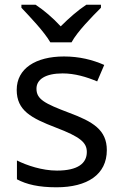

<svg xmlns="http://www.w3.org/2000/svg" viewBox="-20 -786 519 816"><path d="M194 -606H284C308 -651 371 -715 409 -753V-766H347C312 -743 274 -710 238 -674C205 -710 166 -743 131 -766H71V-753C107 -715 168 -651 194 -606ZM434 -148C434 -234 375 -269 273 -307C170 -346 135 -364 135 -409C135 -449 174 -474 246 -474C298 -474 348 -459 393 -440L423 -510C373 -532 317 -546 252 -546C132 -546 51 -495 51 -404C51 -316 113 -284 217 -244C322 -204 349 -180 349 -140C349 -92 311 -61 222 -61C159 -61 94 -83 52 -104V-24C93 -2 145 10 220 10C351 10 434 -44 434 -148Z"/></svg>

Font: Noto Sans Gujarati UI
Style: Regular
Weight: 400
Designer: Jelle Bosma - Monotype Design Team, Universal Thirst
Foundry: Monotype Imaging Inc.
Version: Version 2.106